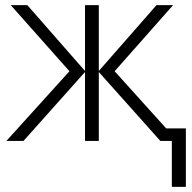

<svg xmlns="http://www.w3.org/2000/svg" viewBox="-20 -552 751 752"><path d="M658 -532 429 -273 631 -49H708V180H653V0H608L367 -270V0H313V-270L72 0H5L252 -273L22 -532H87L313 -274V-532H367V-274L593 -532Z"/></svg>

Font: Noto Sans Light
Style: Regular
Weight: 300
Designer: Monotype Design Team
Foundry: Monotype Imaging Inc.
Version: Version 2.007